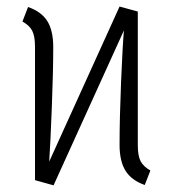

<svg xmlns="http://www.w3.org/2000/svg" viewBox="-20 -552 524 581"><path d="M397 -112.8Q397 -80.6 405.5 -64.2Q414.1 -47.9 435.1 -36.1L418 7.8Q377.9 -6.3 359.9 -35.2Q341.8 -64 341.8 -113.8Q341.8 -193.4 346.4 -305.2Q351.1 -417 355 -460L142.1 8.8L85.9 -6.8V-410.2Q85.9 -442.4 77.6 -458.7Q69.3 -475.1 47.9 -486.8L64.9 -530.8Q105.5 -516.6 123.3 -488Q141.1 -459.5 141.1 -409.2Q141.1 -335.9 136.7 -224.1Q132.3 -112.3 128.9 -63L341.8 -532.2L397 -517.1Z"/></svg>

Font: Fira Sans Compressed Light
Style: Regular
Weight: 300
Width: 1
Designer: Carrois Corporate & Edenspiekermann AG
Foundry: Carrois Corporate GbR & Edenspiekermann AG
Version: Version 4.203;PS 004.203;hotconv 1.0.88;makeotf.lib2.5.64775